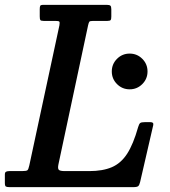

<svg xmlns="http://www.w3.org/2000/svg" viewBox="-67 -770 700 790"><path d="M-47 -17.5V-52Q-47 -61 -42 -63.5Q-37 -66 -28.5 -66H22.5Q41.5 -66 45.8 -69.5Q50 -73 53.5 -89L177.5 -666Q179.5 -678 177 -681Q174.5 -684 160.5 -684H112.5Q101 -684 98.8 -687.8Q96.5 -691.5 96.5 -703V-731.5Q96.5 -742 98.5 -746Q100.5 -750 111.5 -750H372.5Q383 -750 387 -746.8Q391 -743.5 391 -732V-702Q391 -691 388.2 -687.5Q385.5 -684 375 -684H316.5Q303 -684 300.5 -680.5Q298 -677 295.5 -666L173.5 -94Q170 -77.5 174.5 -71.8Q179 -66 200.5 -66H300Q355.5 -66 393 -82Q430.5 -98 456 -137.2Q481.5 -176.5 501.5 -247.5Q505 -259.5 509.5 -263.5Q514 -267.5 530 -267.5H551Q566.5 -267.5 563.5 -255L509.5 -21Q506.5 -8.5 501.8 -4.2Q497 0 481 0H-26.5Q-38.5 0 -42.8 -2.5Q-47 -5 -47 -17.5ZM393 -476Q393 -506.5 414.5 -528Q436 -549.5 466.5 -549.5Q497 -549.5 518.5 -528Q540 -506.5 540 -476Q540 -445.5 518.5 -424Q497 -402.5 466.5 -402.5Q436 -402.5 414.5 -424Q393 -445.5 393 -476Z"/></svg>

Font: Besley* Narrow Medium
Style: Italic
Weight: 500
Width: 4
Italic angle: -13°
Designer: Owen Earl
Foundry: indestructible type*
Version: Version 3.000; ttfautohint (v1.8.3)